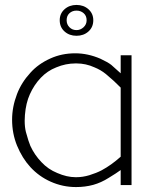

<svg xmlns="http://www.w3.org/2000/svg" viewBox="-20 -750 586 778"><path d="M469 -526H513V0H469V-61Q453 -49 420 -29Q390 -10 358 -1Q325 8 288 8Q234 8 185 -14Q138 -35 103 -73Q70 -109 49 -160Q29 -209 29 -265Q29 -317 49 -369Q67 -416 103 -455Q135 -491 184 -513Q230 -534 285 -534Q336 -534 387 -512Q417 -498 431 -487Q464 -457 469 -453ZM392 -60Q431 -81 469 -115V-395Q444 -421 409 -450Q388 -467 363 -477Q328 -493 290 -493Q288 -493 286 -493Q246 -493 208 -477Q172 -463 145 -434.5Q118 -406 101 -368Q85 -333 81 -284Q80 -272 80 -261Q80 -235 85 -215Q96 -175 103 -159Q120 -122 148 -93Q175 -64 212 -49Q251 -32 286 -32Q288 -32 290 -32Q315 -32 342 -40Q371 -49 392 -60ZM222 -668Q222 -695 241.5 -712.5Q261 -730 290 -730Q319 -730 338.5 -712.5Q358 -695 358 -668Q358 -640 338.5 -622.5Q319 -605 290 -605Q261 -605 241.5 -622.5Q222 -640 222 -668ZM290 -707Q273 -707 261.5 -696.5Q250 -686 250 -668Q250 -651 261.5 -639.5Q273 -628 290 -628Q306 -628 318.5 -639.5Q331 -651 331 -668Q331 -686 319 -696.5Q307 -707 290 -707Z"/></svg>

Font: Oxford Sans
Style: Regular
Weight: 300
Designer: Matt McInerney, Pablo Impallari, Rodrigo Fuenzalida
Foundry: Matt McInerney, Pablo Impallari, Rodrigo Fuenzalida
Version: Version 3.000g; ttfautohint (v1.5) -l 8 -r 28 -G 28 -x 14 -D